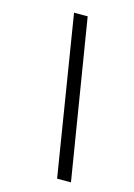

<svg xmlns="http://www.w3.org/2000/svg" viewBox="-109 -758 568 816"><g transform="rotate(15 175.0 -350.0)"><path d="M113 -700H173L287 0H226Z"/></g></svg>

Font: Trirong ExtraBold
Style: Italic
Weight: 800
Italic angle: -12°
Designer: Katatrad Team
Foundry: CadsonDemak
Version: Version 1.001